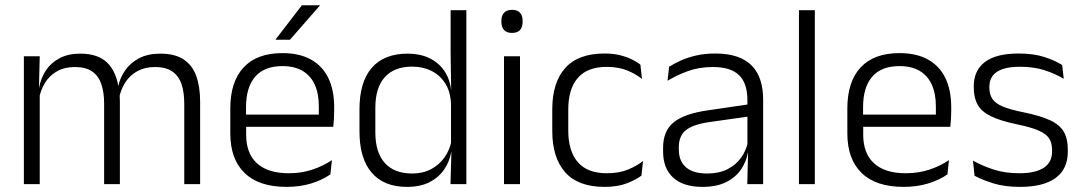

<svg xmlns="http://www.w3.org/2000/svg" viewBox="-20 -702 4128 732"><path d="M682.5 0V-307Q682.5 -350.5 671.8 -381.8Q661 -413 636.5 -429.8Q612 -446.5 570.5 -446.5Q532.5 -446.5 503.8 -430.8Q475 -415 457.5 -387.5Q440 -360 433.5 -325.5L422 -371H430.5Q437 -404.5 456.8 -433.2Q476.5 -462 510 -479.8Q543.5 -497.5 591.5 -497.5Q646 -497.5 679.5 -475.8Q713 -454 728 -412.8Q743 -371.5 743 -313.5V0ZM71 0V-487.5H131.5L128.5 -366.5L131.5 -363.5V0ZM377 0V-307Q377 -350 366.2 -381.5Q355.5 -413 331 -429.8Q306.5 -446.5 265.5 -446.5Q226.5 -446.5 197.8 -430.5Q169 -414.5 151.8 -386.5Q134.5 -358.5 128 -322.5L114.5 -367.5H129Q135.5 -403.5 154.5 -432.8Q173.5 -462 206.5 -479.8Q239.5 -497.5 286 -497.5Q353.5 -497.5 388.8 -463Q424 -428.5 433.5 -360.5Q435.5 -350 436.2 -338.8Q437 -327.5 437 -316V0Z M1072.5 10.5Q967 10.5 912.5 -42.5Q858 -95.5 858 -193.5V-288.5Q858 -390.5 908.8 -445Q959.5 -499.5 1056.5 -499.5Q1121.5 -499.5 1165.5 -475Q1209.5 -450.5 1231.8 -404.5Q1254 -358.5 1254 -294V-276.5Q1254 -262 1253 -247.5Q1252 -233 1250.5 -218.5H1194.5Q1195.5 -240.5 1195.5 -260.2Q1195.5 -280 1195.5 -296.5Q1195.5 -345.5 1179.8 -379.8Q1164 -414 1133.2 -432Q1102.5 -450 1056.5 -450Q988 -450 953 -409.8Q918 -369.5 918 -293.5V-246L918.5 -238V-187.5Q918.5 -154 928.2 -127Q938 -100 958.2 -80.8Q978.5 -61.5 1009.2 -51.5Q1040 -41.5 1081 -41.5Q1128.5 -41.5 1169.2 -54.8Q1210 -68 1245.5 -91.5L1239.5 -37Q1208.5 -15.5 1166 -2.5Q1123.5 10.5 1072.5 10.5ZM889.5 -218.5V-265H1237V-218.5ZM1131 -682H1199.5V-681L1085.5 -550.5H1031V-552Z M1531.5 10.5Q1443.5 10.5 1397 -43.8Q1350.5 -98 1350.5 -201V-285.5Q1350.5 -389 1397.2 -443.2Q1444 -497.5 1534.5 -497.5Q1581 -497.5 1616.2 -480.8Q1651.5 -464 1673 -433.2Q1694.5 -402.5 1699.5 -361H1719.5L1699.5 -305.5Q1697.5 -352.5 1677.5 -384Q1657.5 -415.5 1624.8 -431.8Q1592 -448 1551 -448Q1483.5 -448 1447.2 -408Q1411 -368 1411 -290.5V-197.5Q1411 -121 1447 -80.8Q1483 -40.5 1551.5 -40.5Q1592 -40.5 1623 -56.8Q1654 -73 1674.2 -101.2Q1694.5 -129.5 1701.5 -166L1717.5 -121H1700Q1693.5 -85 1672.8 -55Q1652 -25 1617 -7.2Q1582 10.5 1531.5 10.5ZM1697.5 0 1701 -122 1699.5 -142V-347.5L1700 -362L1698 -500.5V-663H1758V0Z M1901.5 0V-487.5H1962.5V0ZM1932 -576.5Q1912 -576.5 1901.8 -587.5Q1891.5 -598.5 1891.5 -619V-622.5Q1891.5 -642.5 1901.8 -653.5Q1912 -664.5 1932 -664.5Q1952.5 -664.5 1962.5 -653.5Q1972.5 -642.5 1972.5 -622.5V-619Q1972.5 -598.5 1962.5 -587.5Q1952.5 -576.5 1932 -576.5Z M2284.5 10.5Q2184.5 10.5 2135 -45Q2085.5 -100.5 2085.5 -203V-285Q2085.5 -387.5 2135 -442.8Q2184.5 -498 2284.5 -498Q2317 -498 2342.8 -491.8Q2368.5 -485.5 2388.5 -475.8Q2408.5 -466 2421.5 -455.5L2427.5 -401Q2404 -420 2371.2 -433.5Q2338.5 -447 2292.5 -447Q2219.5 -447 2183 -405Q2146.5 -363 2146.5 -284V-204.5Q2146.5 -126 2183 -83.8Q2219.5 -41.5 2293 -41.5Q2340 -41.5 2373.5 -55.2Q2407 -69 2431.5 -88L2425.5 -32.5Q2404.5 -16.5 2369.5 -3Q2334.5 10.5 2284.5 10.5Z M2829 0 2832 -121.5 2829.5 -131V-288.5V-321Q2829.5 -384 2797.8 -415.2Q2766 -446.5 2698 -446.5Q2645 -446.5 2601.5 -430.5Q2558 -414.5 2525 -394L2531 -447.5Q2549 -459 2574.5 -470.8Q2600 -482.5 2633.2 -490.2Q2666.5 -498 2706.5 -498Q2755.5 -498 2790.2 -486Q2825 -474 2847 -451Q2869 -428 2879.2 -395.5Q2889.5 -363 2889.5 -322.5V0ZM2658 10.5Q2585.5 10.5 2546.8 -24.5Q2508 -59.5 2508 -125V-138Q2508 -202.5 2547.8 -235.2Q2587.5 -268 2676.5 -281L2839.5 -305L2842.5 -259L2684 -236.5Q2622 -227.5 2595 -205.8Q2568 -184 2568 -141.5V-132.5Q2568 -87.5 2595.5 -64Q2623 -40.5 2676 -40.5Q2721.5 -40.5 2753.8 -57Q2786 -73.5 2805.8 -101.2Q2825.5 -129 2832 -163.5L2844 -120.5H2831.5Q2825.5 -86 2805.2 -56Q2785 -26 2748.8 -7.8Q2712.5 10.5 2658 10.5Z M3026 0V-663H3086.5V0Z M3425 10.5Q3319.5 10.5 3265 -42.5Q3210.5 -95.5 3210.5 -193.5V-288.5Q3210.5 -390.5 3261.2 -445Q3312 -499.5 3409 -499.5Q3474 -499.5 3518 -475Q3562 -450.5 3584.2 -404.5Q3606.5 -358.5 3606.5 -294V-276.5Q3606.5 -262 3605.5 -247.5Q3604.5 -233 3603 -218.5H3547Q3548 -240.5 3548 -260.2Q3548 -280 3548 -296.5Q3548 -345.5 3532.2 -379.8Q3516.5 -414 3485.8 -432Q3455 -450 3409 -450Q3340.5 -450 3305.5 -409.8Q3270.5 -369.5 3270.5 -293.5V-246L3271 -238V-187.5Q3271 -154 3280.8 -127Q3290.5 -100 3310.8 -80.8Q3331 -61.5 3361.8 -51.5Q3392.5 -41.5 3433.5 -41.5Q3481 -41.5 3521.8 -54.8Q3562.5 -68 3598 -91.5L3592 -37Q3561 -15.5 3518.5 -2.5Q3476 10.5 3425 10.5ZM3242 -218.5V-265H3589.5V-218.5Z M3869 10.5Q3810 10.5 3767 -3Q3724 -16.5 3695.5 -32L3689.5 -89.5Q3725.5 -69.5 3768.5 -55.5Q3811.5 -41.5 3866.5 -41.5Q3927 -41.5 3959 -62.2Q3991 -83 3991 -124V-131Q3991 -157.5 3979.5 -174.8Q3968 -192 3938.5 -204.8Q3909 -217.5 3855 -228.5Q3793.5 -241.5 3758 -258.8Q3722.5 -276 3707.5 -302.5Q3692.5 -329 3692.5 -368V-373Q3692.5 -433.5 3735.2 -465.8Q3778 -498 3863.5 -498Q3920.5 -498 3962 -484.5Q4003.5 -471 4029.5 -454L4035.5 -401.5Q4003.5 -421 3962.5 -434.2Q3921.5 -447.5 3868.5 -447.5Q3828 -447.5 3802.2 -438.5Q3776.5 -429.5 3764.2 -412.5Q3752 -395.5 3752 -372.5V-368Q3752 -342 3763.5 -324.8Q3775 -307.5 3804 -295.5Q3833 -283.5 3884 -273.5Q3947 -260.5 3983.5 -243.5Q4020 -226.5 4035.5 -200Q4051 -173.5 4051 -132.5V-123.5Q4051 -57.5 4004.5 -23.5Q3958 10.5 3869 10.5Z"/></svg>

Font: Anek Gujarati Light
Style: Regular
Weight: 300
Designer: Mrunmayee Ghaisas (Gujarati), Yesha Goshar (Latin)
Foundry: Ek Type
Version: Version 1.003